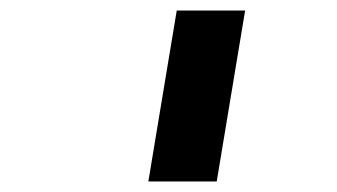

<svg xmlns="http://www.w3.org/2000/svg" viewBox="-20 -760 640 365"><path d="M262 -415 316 -740H446L392 -415Z"/></svg>

Font: IBM Plex Mono
Style: Bold Italic
Weight: 700
Italic angle: -9°
Monospace: yes
Designer: Mike Abbink, Paul van der Laan, Pieter van Rosmalen
Foundry: Bold Monday
Version: Version 2.3